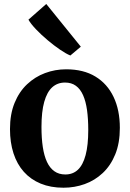

<svg xmlns="http://www.w3.org/2000/svg" viewBox="-20 -910 636 942"><path d="M29 -276.5Q29 -350 51.5 -405Q74 -460 112.8 -496.5Q151.5 -533 201 -551.5Q250.5 -570 304.5 -570Q389.5 -570 448 -534.5Q506.5 -499 537.2 -434.5Q568 -370 568 -282.5Q568 -208 545.5 -152.8Q523 -97.5 484 -61Q445 -24.5 395.5 -6.8Q346 11 291.5 11Q228.5 11 179.5 -9.2Q130.5 -29.5 97 -67Q63.5 -104.5 46.2 -157.8Q29 -211 29 -276.5ZM300.5 -54Q337.5 -54 362.2 -77.2Q387 -100.5 400 -149Q413 -197.5 413 -272Q413 -326.5 407 -369.8Q401 -413 387.5 -443.2Q374 -473.5 352.2 -489.2Q330.5 -505 299 -505Q262 -505 236.2 -481.8Q210.5 -458.5 197 -410.2Q183.5 -362 183.5 -287Q183.5 -232 190 -188.8Q196.5 -145.5 210.5 -115.5Q224.5 -85.5 246.8 -69.8Q269 -54 300.5 -54ZM324.5 -638Q304.5 -646 274.8 -666.2Q245 -686.5 213.8 -712.8Q182.5 -739 157 -765.8Q131.5 -792.5 119.5 -813.5L207 -890.5L376.5 -681L325.5 -638Z"/></svg>

Font: Merriweather Light 18pt
Style: Bold
Weight: 700
Version: Version 2.100